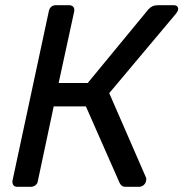

<svg xmlns="http://www.w3.org/2000/svg" viewBox="-20 -720 707 740"><path d="M649 -700Q660 -700 664 -694Q668 -688 666 -680Q664 -675 658 -667L401 -361L543 -35Q545 -30 543 -24Q542 -14 534 -7Q526 0 516 0H465Q454 0 449 -4.5Q444 -9 441 -15L311 -310H187L126 -23Q125 -13 117 -6.5Q109 0 98 0H47Q36 0 31.5 -6.5Q27 -13 28 -23L168 -676Q170 -687 177 -693.5Q184 -700 195 -700H246Q257 -700 262.5 -693.5Q268 -687 266 -676L206 -400H318L552 -684Q559 -692 568 -696Q577 -700 590 -700Z"/></svg>

Font: Rubik
Style: Italic
Weight: 400
Italic angle: -12°
Designer: Hubert and Fischer
Foundry: Hubert and Fischer
Version: Version 2.300;gftools[0.9.30]